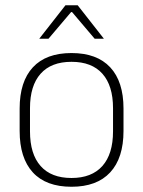

<svg xmlns="http://www.w3.org/2000/svg" viewBox="-20 -701 546 733"><path d="M253 12Q155.5 12 105.2 -43Q55 -98 55 -201V-286.5Q55 -389.5 105.5 -444Q156 -498.5 253 -498.5Q350 -498.5 400.8 -444Q451.5 -389.5 451.5 -286.5V-201Q451.5 -98 400.8 -43Q350 12 253 12ZM253 -21.5Q330 -21.5 370.8 -67.2Q411.5 -113 411.5 -199.5V-288Q411.5 -374 371 -419.5Q330.5 -465 253 -465Q175.5 -465 135 -419.5Q94.5 -374 94.5 -288V-199.5Q94.5 -113 135 -67.2Q175.5 -21.5 253 -21.5ZM230 -681H276.5L376 -554V-553H341.5L255 -655H251.5L165 -553H130.5V-554Z"/></svg>

Font: Anek Gujarati ExtraLight
Style: Regular
Weight: 250
Version: Version 1.003